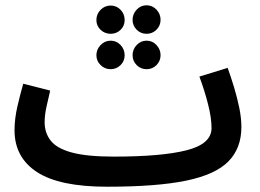

<svg xmlns="http://www.w3.org/2000/svg" viewBox="-20 -686 984 727"><path d="M385 21Q205 21 120 -34.5Q35 -90 35 -193Q35 -236 46 -283.5Q57 -331 68 -369L170 -343Q164 -317 156.5 -284Q149 -251 149 -223Q149 -183 172 -153.5Q195 -124 252 -108.5Q309 -93 411 -93V-92V-93Q592 -93 686.5 -117Q781 -141 781 -201Q781 -239 768 -290.5Q755 -342 735 -396L842 -429Q854 -396 866 -356.5Q878 -317 886 -278Q894 -239 894 -205Q894 -125 845 -75Q796 -25 685 -2Q574 21 386 21ZM535 -558Q513 -558 497.5 -573.5Q482 -589 482 -611Q482 -633 497.5 -649.5Q513 -666 535 -666Q557 -666 572.5 -649.5Q588 -633 588 -611Q588 -589 572.5 -573.5Q557 -558 535 -558ZM399 -558Q377 -558 361 -573Q345 -588 345 -610Q345 -633 361 -649Q377 -665 399 -665Q421 -665 436.5 -649Q452 -633 452 -610Q452 -588 436.5 -573Q421 -558 399 -558ZM399 -424Q377 -424 361 -439.5Q345 -455 345 -477Q345 -499 361 -515.5Q377 -532 399 -532Q421 -532 436.5 -515.5Q452 -499 452 -477Q452 -455 436.5 -439.5Q421 -424 399 -424ZM535 -424Q513 -424 497.5 -439.5Q482 -455 482 -477Q482 -499 497.5 -515.5Q513 -532 535 -532Q557 -532 572.5 -515.5Q588 -499 588 -477Q588 -455 572.5 -439.5Q557 -424 535 -424Z"/></svg>

Font: Noto Sans Arabic UI SmCn SmBd
Style: Regular
Weight: 600
Width: 4
Designer: Monotype Design Team, Nadine Chahine and Nizar Qandah
Foundry: Monotype Imaging Inc.
Version: Version 2.010; ttfautohint (v1.8.4.7-5d5b)